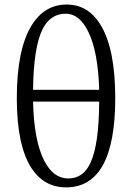

<svg xmlns="http://www.w3.org/2000/svg" viewBox="-20 -808 579 842"><path d="M269.5 13.7Q173.8 13.7 118.2 -70.3Q53.7 -169.9 53.7 -377Q53.7 -591.8 119.1 -697.3Q175.8 -788.1 272.5 -788.1Q369.1 -788.1 423.8 -694.3Q485.4 -588.9 485.4 -377.9Q485.4 13.7 269.5 13.7ZM279.3 -25.4Q345.7 -25.4 377 -94.7Q414.1 -173.8 415 -362.3H125Q128.9 -191.4 173.8 -103.5Q213.9 -25.4 279.3 -25.4ZM125 -414.1H415Q410.2 -581.1 367.2 -668.9Q328.1 -748 268.6 -748Q200.2 -748 166 -678.7Q127 -598.6 125 -414.1Z"/></svg>

Font: Bpmf GenRyu Min R
Style: R
Weight: 400
Foundry: But Ko
Version: Version 1.320